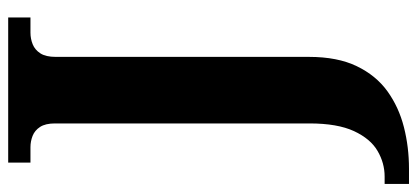

<svg xmlns="http://www.w3.org/2000/svg" viewBox="-308 -466 994 457"><g transform="rotate(-90 188.5 -237.0)"><path d="M-20.3 240V182H-2.6Q29.4 182 58.2 165.2Q87.1 148.4 105.4 109.1Q123.7 69.7 123.7 3.2V-602.8Q123.7 -625.3 115.4 -638.1Q107.1 -650.8 94.1 -655.9Q81.1 -661 67.2 -661H30.5V-714H376V-661H339.8Q325.3 -661 312.1 -655.7Q298.9 -650.4 290.5 -637.4Q282.1 -624.5 282.1 -600.6V2.2Q282.1 69.8 260 115.6Q237.9 161.5 200.2 188.7Q162.5 215.8 114.9 227.9Q67.3 240 15.9 240Z"/></g></svg>

Font: Noto Serif Gurmukhi
Style: Regular
Weight: 400
Designer: Vaibhav Singh and the Monotype Design Team
Foundry: Monotype Imaging Inc.
Version: Version 2.003